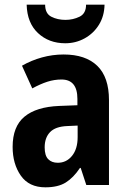

<svg xmlns="http://www.w3.org/2000/svg" viewBox="-20 -791 549 821"><path d="M252 -558Q346 -558 396 -509.5Q446 -461 446 -363V0H349L325 -73H322Q294 -31 261 -10.5Q228 10 174 10Q104 10 69 -40Q34 -90 34 -163Q34 -250 84.5 -292Q135 -334 233 -338L311 -341V-368Q311 -451 243 -451Q212 -451 182.5 -441.5Q153 -432 118 -413L74 -510Q114 -533 159.5 -545.5Q205 -558 252 -558ZM268 -252Q217 -250 194 -226Q171 -202 171 -161Q171 -126 186 -110.5Q201 -95 227 -95Q264 -95 288 -124.5Q312 -154 312 -205V-254ZM427 -771Q426 -722 403 -685Q380 -648 342 -627Q304 -606 259 -606Q189 -606 142.5 -649.5Q96 -693 94 -771H173Q173 -733 199.5 -719.5Q226 -706 260 -706Q292 -706 320 -719.5Q348 -733 348 -771Z"/></svg>

Font: Noto Sans Gurmukhi Condensed
Style: Bold
Weight: 700
Width: 3
Designer: Jelle Bosma - Monotype Design Team
Foundry: Monotype Imaging Inc.
Version: Version 2.004; ttfautohint (v1.8.4.7-5d5b)